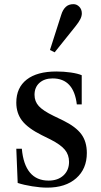

<svg xmlns="http://www.w3.org/2000/svg" viewBox="-20 -870 476 901"><path d="M201.5 10.5Q169.5 10.5 130.8 4.2Q92 -2 63 -11.5L56.5 -172H82.5Q89 -98 120.5 -60.2Q152 -22.5 208 -22.5Q251.5 -22.5 277.8 -46.8Q304 -71 304 -110.5Q304 -143.5 284.5 -167.2Q265 -191 217 -215.5L175.5 -236Q111.5 -268 84 -303.2Q56.5 -338.5 56.5 -388.5Q56.5 -458.5 105.2 -496.5Q154 -534.5 244.5 -534.5Q279.5 -534.5 312.2 -529.8Q345 -525 363.5 -517V-380H340.5Q326 -502 227 -502Q188.5 -502 165.2 -481.2Q142 -460.5 142 -425Q142 -394 162.2 -372Q182.5 -350 231 -326.5L276.5 -304.5Q335.5 -275.5 361.5 -240.5Q387.5 -205.5 387.5 -152Q387.5 -77.5 337.5 -33.5Q287.5 10.5 201.5 10.5ZM236.5 -624.5 214.5 -635.5 267.5 -801Q274.5 -824 288.2 -837.2Q302 -850.5 324.5 -850.5Q340.5 -850.5 352.2 -838.2Q364 -826 364 -807Q364 -794.5 357 -780.2Q350 -766 333.5 -745.5Z"/></svg>

Font: Libre Caslon Text
Style: Regular
Weight: 400
Designer: Pablo Impallari, Rodrigo Fuenzalida, Katja Schimmel
Foundry: Pablo Impallari, Rodrigo Fuenzalida
Version: Version 2.000